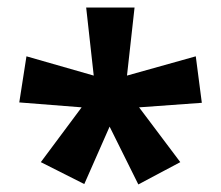

<svg xmlns="http://www.w3.org/2000/svg" viewBox="-20 -780 585 508"><path d="M336 -760 316 -580 498 -631 514 -508 348 -496 457 -351 346 -292 270 -445 203 -293 88 -351 196 -496 31 -509 50 -631 228 -580 208 -760Z"/></svg>

Font: Noto Sans Thaana
Style: Regular
Weight: 400
Designer: Monotype Design Team
Foundry: Monotype Imaging Inc.
Version: Version 2.001